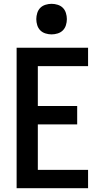

<svg xmlns="http://www.w3.org/2000/svg" viewBox="-20 -985 540 1005"><path d="M67 0V-735H441V-639H178V-430H384V-334H178V-96H441V0ZM250 -805Q234 -805 218 -810Q202 -815 191 -826Q180 -837 175 -853Q170 -869 170 -885Q170 -901 175 -917Q180 -933 191 -944Q202 -955 218 -960Q234 -965 250 -965Q266 -965 282 -960Q298 -955 309 -944Q320 -933 325 -917Q330 -901 330 -885Q330 -869 325 -853Q320 -837 309 -826Q298 -815 282 -810Q266 -805 250 -805Z"/></svg>

Font: Iosevka Algr
Style: Bold
Weight: 700
Monospace: yes
Designer: Belleve Invis
Foundry: Belleve Invis
Version: Version 26.0.2; ttfautohint (v1.8.3)